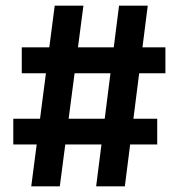

<svg xmlns="http://www.w3.org/2000/svg" viewBox="-20 -659 632 679"><path d="M90.5 0 173.5 -639H275L191.5 0ZM27 -148V-239H536V-148ZM320 0 401 -639H502.5L421.5 0ZM57 -400V-491.5H565V-400Z"/></svg>

Font: Anek Odia Medium SemiBold
Style: Regular
Weight: 600
Version: Version 1.003